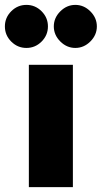

<svg xmlns="http://www.w3.org/2000/svg" viewBox="-63 -765 416 785"><path d="M245 -569Q210 -569 183.5 -595.5Q157 -622 157 -657Q157 -692 183.5 -718.5Q210 -745 245 -745Q280 -745 306.5 -718.5Q333 -692 333 -657Q333 -622 306.5 -595.5Q280 -569 245 -569ZM45 -569Q9 -569 -17 -595Q-43 -621 -43 -657Q-43 -693 -17 -719Q9 -745 45 -745Q81 -745 107 -719Q133 -693 133 -657Q133 -621 107 -595Q81 -569 45 -569ZM55 0V-500H235V0Z"/></svg>

Font: Figtree Black
Style: Regular
Weight: 900
Designer: Erik Kennedy
Foundry: Erik Kennedy
Version: Version 2.001;gftools[0.9.30]